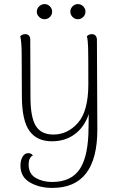

<svg xmlns="http://www.w3.org/2000/svg" viewBox="-20 -681 579 939"><path d="M456 -47Q456 238 236 238Q172 238 126 211Q80 184 80 129Q80 103 90.5 85.5Q101 68 118 68Q133 68 141 79Q120 90 120 123Q120 169 154.5 189Q189 209 235 209Q329 209 371 144.5Q413 80 413 -59L414 -123Q393 -60 346 -25Q299 10 234 10Q161 10 124.5 -40Q88 -90 87 -206L86 -412Q86 -476 79 -504Q89 -514 104 -514Q115 -514 121.5 -507Q128 -500 128 -487L129 -207Q129 -108 155 -65.5Q181 -23 241 -23Q311 -23 361.5 -80.5Q412 -138 412 -269Q412 -408 411 -446.5Q410 -485 405 -504Q415 -514 430 -514Q441 -514 447.5 -506.5Q454 -499 454 -486ZM160 -624Q160 -639 171.5 -650Q183 -661 198 -661Q213 -661 224 -650Q235 -639 235 -624Q235 -609 224 -598Q213 -587 198 -587Q183 -587 171.5 -598Q160 -609 160 -624ZM324 -624Q324 -639 335 -650Q346 -661 361 -661Q376 -661 387 -650Q398 -639 398 -624Q398 -609 387 -598Q376 -587 361 -587Q346 -587 335 -598Q324 -609 324 -624Z"/></svg>

Font: Arima Madurai ExtraLight
Style: Regular
Weight: 275
Designer: Joana Correia and Natanael Gama
Foundry: NDISCOVER
Version: Version 1.020